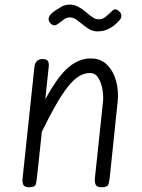

<svg xmlns="http://www.w3.org/2000/svg" viewBox="-20 -790 597 810"><path d="M103 0Q82.5 0 78 -11.2Q73.5 -22.5 75.5 -39.5L125 -506Q127 -524.5 136 -532.8Q145 -541 161 -541Q174.5 -541 181 -533.8Q187.5 -526.5 185.5 -508L171 -371Q224.5 -469 269 -506.2Q313.5 -543.5 363 -543.5Q405.5 -543.5 432.2 -516.2Q459 -489 470 -447.5Q481 -406 476.5 -362.5L443 -41.5Q441.5 -25.5 437.5 -12.8Q433.5 0 409 0Q388.5 0 383.5 -11Q378.5 -22 380.5 -39.5L414.5 -360.5Q417 -382.5 412.5 -411Q408 -439.5 395 -460.8Q382 -482 359 -482Q311.5 -482 265.8 -423.5Q220 -365 156.5 -234L136 -41.5Q134 -25.5 131 -12.8Q128 0 103 0ZM390 -657.5Q368.5 -657.5 348 -672.2Q327.5 -687 309.5 -701.8Q291.5 -716.5 276.5 -716.5Q260 -716.5 248.5 -707.2Q237 -698 219.5 -686Q212.5 -681.5 204.5 -684Q196.5 -686.5 191 -693.5Q185.5 -700.5 185 -708.5Q184.5 -718 192.8 -728Q201 -738 213.5 -746Q228 -755 241.5 -762.8Q255 -770.5 274.5 -770.5Q294 -770.5 310.8 -761.2Q327.5 -752 342 -739.5Q356.5 -727 369.8 -717.8Q383 -708.5 395.5 -708.5Q411.5 -708.5 422 -716.2Q432.5 -724 456 -746.5Q462.5 -752.5 470.8 -749.8Q479 -747 485.5 -739.5Q492 -732 492 -724.5Q493 -715 484.8 -705.5Q476.5 -696 464.5 -685.5Q452 -674.5 433.2 -666Q414.5 -657.5 390 -657.5Z"/></svg>

Font: Edu NSW ACT Hand Pre
Style: Regular
Weight: 400
Designer: Tina and Corey Anderson, Eben Sorkin, Mirko Velimirovic
Foundry: Sorkin Type Co.
Version: Version 2.000